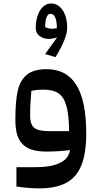

<svg xmlns="http://www.w3.org/2000/svg" viewBox="-20 -832 559 1073"><path d="M71.8 102.5V210.4C118.7 217.3 161.1 220.7 199.7 220.7C261.7 220.7 311.5 210.4 350.1 189.9C426.3 148.9 461.9 62 461.9 -85C461.9 -329.1 389.6 -445.3 239.7 -445.3C189.9 -445.3 152.3 -434.1 127.4 -412.1C102.5 -390.1 85.9 -359.4 78.1 -319.8C69.8 -280.3 65.9 -227.1 65.9 -161.1C65.9 -36.6 114.7 15.1 241.2 15.1C284.7 15.1 328.1 12.2 371.6 6.8C366.2 35.6 351.6 56.6 328.6 70.8C281.7 98.6 229.5 102.5 161.6 102.5ZM148.4 -188C148.4 -233.4 150.9 -278.8 155.3 -324.2C182.1 -329.6 198.2 -331.1 223.1 -331.1C258.8 -331.1 287.1 -324.2 307.1 -310.1C347.7 -282.2 364.7 -219.7 366.2 -99.1H255.9C227.1 -99.1 205.6 -102.1 190.4 -107.4C160.2 -118.2 148.4 -141.1 148.4 -188ZM231.9 -529.8 290 -512.7C331.1 -578.6 355.5 -636.7 355.5 -676.3C355.5 -758.3 318.4 -812.5 265.1 -812.5C215.8 -812.5 179.7 -754.9 179.7 -674.3C179.7 -640.6 208.5 -614.7 252 -614.7C267.1 -614.7 282.7 -617.7 299.3 -623ZM297.9 -674.3C287.6 -672.4 278.3 -671.4 270.5 -671.4C257.3 -671.4 244.6 -674.3 232.4 -680.7C232.9 -730 243.2 -754.9 263.2 -754.9C285.2 -754.9 297.9 -725.6 297.9 -674.3Z"/></svg>

Font: SG Kara
Style: Regular
Weight: 400
Designer: Damoon Khanjanzadeh
Version: Version 1.000